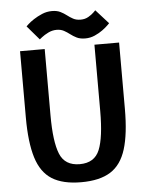

<svg xmlns="http://www.w3.org/2000/svg" viewBox="-58 -899 734 954"><g transform="rotate(-5 309.0 -422.0)"><path d="M556 -336Q556 -212 532.5 -136Q509 -60 455 -26Q401 8 309 8Q217 8 163 -26Q109 -60 85.5 -136Q62 -212 62 -336V-667H185V-336Q185 -205 210 -143.5Q235 -82 309 -82Q383 -82 408 -143.5Q433 -205 433 -336V-667H556ZM105 -787Q105 -787 115.5 -797Q126 -807 145 -819.5Q164 -832 187.5 -842Q211 -852 237 -852Q262 -852 279 -843.5Q296 -835 309.5 -824.5Q323 -814 338.5 -805.5Q354 -797 376 -797Q398 -797 415 -807Q432 -817 442 -827Q452 -837 452 -837L515 -767Q515 -767 505 -757Q495 -747 478 -734.5Q461 -722 438.5 -712Q416 -702 391 -702Q365 -702 348 -710.5Q331 -719 317.5 -729.5Q304 -740 288.5 -748.5Q273 -757 252 -757Q230 -757 210 -747Q190 -737 177.5 -727Q165 -717 165 -717Z"/></g></svg>

Font: Epunda Sans SemiBold
Style: Regular
Weight: 600
Designer: Simon Atzbach
Foundry: typofactur
Version: Version 2.204; ttfautohint (v1.8.4.7-5d5b)